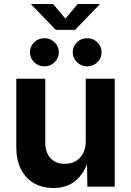

<svg xmlns="http://www.w3.org/2000/svg" viewBox="-20 -944 663 971"><path d="M250.3 6.8Q193.8 6.8 151.4 -17.8Q109 -42.5 85.7 -88.7Q62.4 -134.9 62.4 -198.7V-545.9H208.8V-224.2Q208.8 -173.3 235.2 -144.4Q261.5 -115.5 307.8 -115.5Q339 -115.5 362.7 -129Q386.5 -142.6 400.1 -168.3Q413.7 -194 413.7 -229.8V-545.9H560.3V0H421.8L419.7 -136.3H428.3Q406.6 -67.5 362.6 -30.3Q318.6 6.8 250.3 6.8ZM420.9 -608.4Q390.7 -608.4 369.2 -629.4Q347.8 -650.3 347.8 -679.7Q347.8 -709.2 369.2 -730Q390.7 -750.8 420.9 -750.8Q451.2 -750.8 472.5 -730Q493.8 -709.2 493.8 -679.7Q493.8 -650.2 472.5 -629.3Q451.2 -608.4 420.9 -608.4ZM204.6 -608.4Q174.3 -608.4 152.8 -629.4Q131.4 -650.3 131.4 -679.7Q131.4 -709.2 152.8 -730Q174.3 -750.8 204.6 -750.8Q234.8 -750.8 256.1 -730Q277.5 -709.2 277.5 -679.7Q277.5 -650.2 256.1 -629.3Q234.8 -608.4 204.6 -608.4ZM248.6 -923.9 311 -849.5 372.6 -923.9H483V-920.5L359.6 -793.1H262.1L138.7 -920.5V-923.9Z"/></svg>

Font: Inter Variable LoSnoCo
Style: Regular
Weight: 400
Designer: Rasmus Andersson
Foundry: rsms
Version: Version 4.000;git-a52131595; featfreeze: case,dlig,ss01,ss02